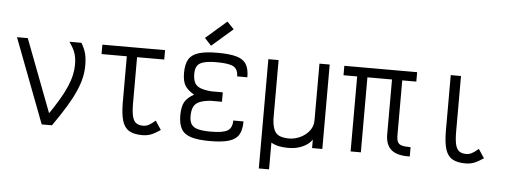

<svg xmlns="http://www.w3.org/2000/svg" viewBox="-60 -1042 3721 1400"><g transform="rotate(5 1800.0 -341.5)"><path d="M268 0 33 -618H112L343 -11V0ZM343 0 296 -59Q347 -132 381 -189Q415 -246 435 -293Q455 -340 463.5 -379.5Q472 -419 472 -455Q472 -503 460.5 -538Q449 -573 417 -618H505Q529 -577 538 -541.5Q547 -506 547 -455Q547 -411 537 -366Q527 -321 504 -268Q481 -215 441.5 -149.5Q402 -84 343 0Z M1005 14Q944 14 908.5 -7Q873 -28 858 -77.5Q843 -127 843 -213V-593H918V-213Q918 -153 926 -118.5Q934 -84 953 -69.5Q972 -55 1005 -55Q1026 -55 1045 -64.5Q1064 -74 1094 -100L1137 -35Q1097 -8 1068.5 3Q1040 14 1005 14ZM658 -549V-618H1117V-549Z M1501 14Q1413 14 1362.5 -1.5Q1312 -17 1290.5 -54Q1269 -91 1269 -154Q1269 -217 1288 -251.5Q1307 -286 1356 -313Q1307 -341 1288 -373.5Q1269 -406 1269 -465Q1269 -529 1290.5 -565Q1312 -601 1362.5 -616.5Q1413 -632 1501 -632Q1589 -632 1639.5 -617.5Q1690 -603 1711 -568.5Q1732 -534 1732 -473H1657Q1657 -525 1623.5 -544Q1590 -563 1501 -563Q1442 -563 1407.5 -554Q1373 -545 1358.5 -524Q1344 -503 1344 -465Q1344 -425 1356.5 -400Q1369 -375 1399.5 -363.5Q1430 -352 1481 -348H1563V-279H1481Q1430 -275 1399.5 -262Q1369 -249 1356.5 -223.5Q1344 -198 1344 -154Q1344 -117 1358.5 -95Q1373 -73 1407.5 -64Q1442 -55 1501 -55Q1590 -55 1623.5 -75.5Q1657 -96 1657 -150H1732Q1732 -88 1711 -52.5Q1690 -17 1639.5 -1.5Q1589 14 1501 14ZM1448 -679 1399 -732 1552 -865 1602 -813Z M1873 182V-618H1948V-187Q1951 -137 1963.5 -108Q1976 -79 2003 -67Q2030 -55 2075 -55Q2104 -55 2134.5 -65.5Q2165 -76 2190.5 -95.5Q2216 -115 2231.5 -142Q2247 -169 2247 -203V-618H2322V0H2247V-62Q2230 -37 2202.5 -20Q2175 -3 2142.5 5.5Q2110 14 2075 14Q2033 14 2002 7Q1971 0 1948 -14V182Z M2962 -1Q2871 2 2827.5 -34Q2784 -70 2784 -148V-618H2962V-549H2429V-618H2962V-549H2859V-148Q2859 -116 2867.5 -98.5Q2876 -81 2898.5 -75Q2921 -69 2962 -69ZM2529 0V-593H2604V0Z M3370 14Q3309 14 3273.5 -7Q3238 -28 3223 -77.5Q3208 -127 3208 -213V-618H3283V-213Q3283 -153 3291 -118.5Q3299 -84 3318 -69.5Q3337 -55 3370 -55Q3391 -55 3410 -64.5Q3429 -74 3459 -100L3502 -35Q3462 -8 3433.5 3Q3405 14 3370 14Z"/></g></svg>

Font: Victor Mono
Style: Regular
Weight: 400
Monospace: yes
Designer: Rune Bjørnerås
Version: Version 1.561;gftools[0.9.30]